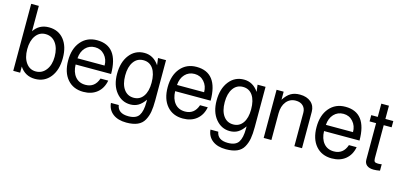

<svg xmlns="http://www.w3.org/2000/svg" viewBox="-78 -1265 4230 2018"><g transform="rotate(15 2037.5 -255.5)"><path d="M60 -729H143V-453Q200 -539 305 -539Q409 -539 469 -465Q529 -391 529 -264Q529 -134 467 -55.5Q405 23 301 23Q194 23 135 -67V0H60ZM289 -461Q223 -461 183 -405.5Q143 -350 143 -258Q143 -166 183 -110.5Q223 -55 289 -55Q357 -55 399.5 -110.5Q442 -166 442 -255Q442 -349 400.5 -405Q359 -461 289 -461Z M1062 -234H676Q678 -152 718.5 -103Q759 -54 830 -54Q932 -54 967 -159H1051Q1035 -73 976 -25Q917 23 827 23Q717 23 653 -51.5Q589 -126 589 -255Q589 -384 654.5 -461.5Q720 -539 829 -539Q1062 -539 1062 -234ZM678 -302H973Q973 -370 932 -416Q891 -462 828 -462Q765 -462 724 -418.5Q683 -375 678 -302Z M1338 23Q1246 23 1184 -52.5Q1122 -128 1122 -253Q1122 -381 1183.5 -460Q1245 -539 1345 -539Q1443 -539 1505 -448L1495 -524H1582V-86Q1582 -11 1573 39.5Q1564 90 1540 133Q1516 176 1468.5 197Q1421 218 1348 218Q1256 218 1201 176Q1146 134 1139 60H1224Q1238 148 1351 148Q1435 148 1466 100.5Q1497 53 1497 -44V-71Q1462 -21 1424.5 1Q1387 23 1338 23ZM1354 -462Q1287 -462 1248 -407Q1209 -352 1209 -258Q1209 -163 1248 -108.5Q1287 -54 1355 -54Q1421 -54 1459 -107.5Q1497 -161 1497 -255Q1497 -353 1459.5 -407.5Q1422 -462 1354 -462Z M2145 -234H1759Q1761 -152 1801.5 -103Q1842 -54 1913 -54Q2015 -54 2050 -159H2134Q2118 -73 2059 -25Q2000 23 1910 23Q1800 23 1736 -51.5Q1672 -126 1672 -255Q1672 -384 1737.5 -461.5Q1803 -539 1912 -539Q2145 -539 2145 -234ZM1761 -302H2056Q2056 -370 2015 -416Q1974 -462 1911 -462Q1848 -462 1807 -418.5Q1766 -375 1761 -302Z M2421 23Q2329 23 2267 -52.5Q2205 -128 2205 -253Q2205 -381 2266.5 -460Q2328 -539 2428 -539Q2526 -539 2588 -448L2578 -524H2665V-86Q2665 -11 2656 39.5Q2647 90 2623 133Q2599 176 2551.5 197Q2504 218 2431 218Q2339 218 2284 176Q2229 134 2222 60H2307Q2321 148 2434 148Q2518 148 2549 100.5Q2580 53 2580 -44V-71Q2545 -21 2507.5 1Q2470 23 2421 23ZM2437 -462Q2370 -462 2331 -407Q2292 -352 2292 -258Q2292 -163 2331 -108.5Q2370 -54 2438 -54Q2504 -54 2542 -107.5Q2580 -161 2580 -255Q2580 -353 2542.5 -407.5Q2505 -462 2437 -462Z M2785 -524H2862V-436Q2897 -491 2937.5 -515Q2978 -539 3036 -539Q3112 -539 3157 -500Q3202 -461 3202 -396V0H3119V-363Q3119 -410 3090 -438Q3061 -466 3011 -466Q2947 -466 2908 -417.5Q2869 -369 2869 -289V0H2785Z M3765 -234H3379Q3381 -152 3421.5 -103Q3462 -54 3533 -54Q3635 -54 3670 -159H3754Q3738 -73 3679 -25Q3620 23 3530 23Q3420 23 3356 -51.5Q3292 -126 3292 -255Q3292 -384 3357.5 -461.5Q3423 -539 3532 -539Q3765 -539 3765 -234ZM3381 -302H3676Q3676 -370 3635 -416Q3594 -462 3531 -462Q3468 -462 3427 -418.5Q3386 -375 3381 -302Z M4055 -524V-456H3969V-97Q3969 -69 3978.5 -59.5Q3988 -50 4015 -50Q4040 -50 4055 -54V16Q4016 23 3987 23Q3938 23 3912 1.5Q3886 -20 3886 -60V-456H3815V-524H3886V-668H3969V-524Z"/></g></svg>

Font: ColatingCofangSans
Style: Regular
Weight: 400
Foundry: GNU
Version: Version 412.227;June 27, 2022;FontCreator 11.0.0.2412 32-bit